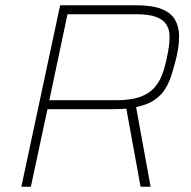

<svg xmlns="http://www.w3.org/2000/svg" viewBox="-20 -708 725 728"><path d="M61 0 208 -688H497Q558 -688 593.5 -673.5Q629 -659 644 -632.5Q659 -606 659 -571Q659 -559 658 -545.5Q657 -532 654.5 -518.5Q652 -505 649 -491Q641 -459 632 -429Q623 -399 608 -373.5Q593 -348 566.5 -329.5Q540 -311 496 -302L551 0H513L459 -296Q446 -295 432.5 -294.5Q419 -294 405 -294H160L97 0ZM167 -328H420Q475 -328 509.5 -340Q544 -352 564 -374Q584 -396 595 -425.5Q606 -455 613 -491Q618 -513 620.5 -532.5Q623 -552 623 -569Q623 -595 611.5 -614Q600 -633 572.5 -643.5Q545 -654 498 -654H236Z"/></svg>

Font: Saira Thin
Style: Italic
Weight: 100
Italic angle: -12°
Designer: Hector Gatti with collaboration of the Omnibus-Type team
Foundry: Omnibus-Type
Version: Version 1.101